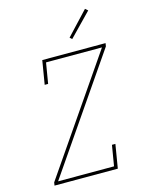

<svg xmlns="http://www.w3.org/2000/svg" viewBox="-139 -1048 878 1134"><g transform="rotate(-15 300.0 -481.0)"><path d="M50 0 53 -19 532 -716H190L169 -590H148L172 -735H559L556 -716L77 -19H419L440 -145H461L437 0ZM375 -809 362 -821 494 -962 510 -948Z"/></g></svg>

Font: Iosevka Etoile Thin Oblique
Style: Regular
Weight: 100
Italic angle: -9°
Designer: Belleve Invis
Foundry: Belleve Invis
Version: Version 15.5.2; ttfautohint (v1.8.4)